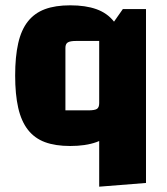

<svg xmlns="http://www.w3.org/2000/svg" viewBox="-20 -534 629 722"><path d="M244 15Q188 15 149 0.5Q110 -14 85 -46Q60 -78 48.5 -128.5Q37 -179 37 -250Q37 -321 48.5 -371.5Q60 -422 85 -453.5Q110 -485 149 -499.5Q188 -514 244 -514Q302 -514 342.5 -499.5Q383 -485 408 -453.5Q433 -422 444.5 -371.5Q456 -321 456 -250Q456 -178 444.5 -127.5Q433 -77 408 -45.5Q383 -14 342.5 0.5Q302 15 244 15ZM226 -119H312Q336 -119 344.5 -124.5Q353 -130 353 -146V-380H266Q244 -380 235 -374.5Q226 -369 226 -354ZM529 154 353 168V-373L442 -500H529Z"/></svg>

Font: Changa ExtraLight
Style: Bold
Weight: 700
Version: Version 3.002; ttfautohint (v1.8.2)